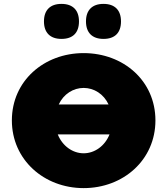

<svg xmlns="http://www.w3.org/2000/svg" viewBox="-20 -955 860 987"><path d="M410 12C614 12 779 -133 779 -336C779 -540 614 -682 410 -682C206 -682 41 -539 41 -336C41 -134 206 12 410 12ZM410 -167C354 -167 301 -204 277 -264H543C519 -204 466 -167 410 -167ZM512 -755C571 -755 602 -787 602 -845C602 -903 570 -935 512 -935C454 -935 422 -903 422 -845C422 -787 454 -755 512 -755ZM296 -755C355 -755 386 -787 386 -845C386 -903 354 -935 296 -935C238 -935 206 -903 206 -845C206 -787 238 -755 296 -755ZM282 -418C307 -472 357 -503 410 -503C463 -503 513 -472 538 -418Z"/></svg>

Font: SN Pro Black
Style: Regular
Weight: 900
Designer: Tobias Whetton
Foundry: Supernotes
Version: Version 1.001;Glyphs 3.2 (3249)